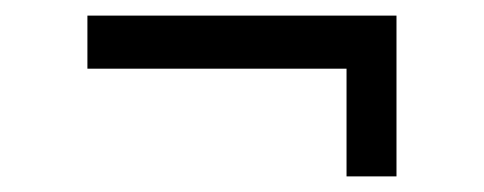

<svg xmlns="http://www.w3.org/2000/svg" viewBox="-20 -372 620 246"><path d="M92 -284V-352H488V-146H424V-284Z"/></svg>

Font: Sintony
Style: Regular
Weight: 400
Version: Version 001.001